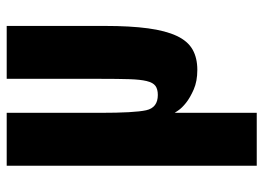

<svg xmlns="http://www.w3.org/2000/svg" viewBox="-124 -460 768 559"><g transform="rotate(-90 259.5 -181.0)"><path d="M309 -272Q309 -221 308 -188.5Q307 -156 302.5 -137.5Q298 -119 288.5 -112Q279 -105 262 -105Q225 -105 217.5 -139Q210 -173 210 -273V-545H56V183H210V-56Q210 -56 217 -45.5Q224 -35 239 -23Q254 -11 278 -0.5Q302 10 335 10Q370 10 394.5 -4Q419 -18 434 -50Q449 -82 456 -133.5Q463 -185 463 -259V-545H309Z"/></g></svg>

Font: Secuela Black
Style: Regular
Weight: 900
Designer: Fernando Haro
Foundry: deFharo
Version: Version 1.704